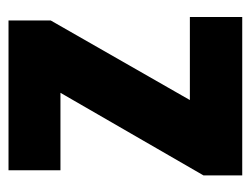

<svg xmlns="http://www.w3.org/2000/svg" viewBox="-89 -500 589 451"><g transform="rotate(-90 205.5 -274.5)"><path d="M391 0H19V-91L213 -427H31V-549H383V-450L196 -123H391Z"/></g></svg>

Font: Noto Sans Gujarati UI Condensed ExtraBold
Style: Regular
Weight: 800
Width: 3
Designer: Jelle Bosma - Monotype Design Team, Universal Thirst
Foundry: Monotype Imaging Inc.
Version: Version 2.106; ttfautohint (v1.8.4.7-5d5b)